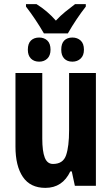

<svg xmlns="http://www.w3.org/2000/svg" viewBox="-20 -901 541 931"><path d="M193 -739Q153 -808 106 -869V-881H157Q210 -848 251 -801Q273 -825 296 -843.5Q319 -862 344 -881H396V-869Q374 -841 351.5 -807.5Q329 -774 309 -739ZM170 -602Q145 -602 130 -617Q115 -632 115 -660Q115 -690 130 -704.5Q145 -719 170 -719Q194 -719 209.5 -704.5Q225 -690 225 -660Q225 -632 209.5 -617Q194 -602 170 -602ZM331 -602Q306 -602 291.5 -617Q277 -632 277 -660Q277 -690 291.5 -704.5Q306 -719 331 -719Q355 -719 371 -704.5Q387 -690 387 -660Q387 -632 371 -617Q355 -602 331 -602ZM445 -547V0H343L328 -70H321Q283 10 200 10Q127 10 91 -43Q55 -96 55 -190V-547H185V-229Q185 -168 197 -137Q209 -106 237 -106Q286 -106 300.5 -148.5Q315 -191 315 -269V-547Z"/></svg>

Font: Noto Sans ExtraCondensed
Style: Bold
Weight: 700
Width: 2
Designer: Monotype Design Team
Foundry: Monotype Imaging Inc.
Version: Version 2.013; ttfautohint (v1.8.4.7-5d5b)